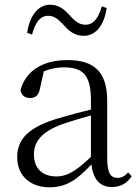

<svg xmlns="http://www.w3.org/2000/svg" viewBox="-20 -781 591 815"><path d="M95 -642 116 -634C130 -686 150 -714 185 -714C216 -714 233 -692 256 -669C275 -648 298 -629 335 -629C389 -629 422 -676 433 -747L412 -754C398 -704 377 -676 343 -676C314 -676 295 -694 273 -719C253 -741 229 -761 193 -761C140 -761 106 -712 95 -642ZM455 13C490 13 519 -2 539 -33L524 -49C508 -32 496 -26 479 -26C450 -26 435 -45 435 -111V-354C435 -476 379 -526 267 -526C160 -526 88 -479 67 -398C71 -377 85 -365 107 -365C130 -365 145 -376 150 -407L166 -478C195 -490 223 -495 250 -495C330 -495 366 -466 366 -354V-316C321 -305 272 -292 228 -279C100 -241 53 -190 53 -114C53 -31 113 14 190 14C262 14 307 -18 368 -83C375 -23 402 13 455 13ZM366 -115C300 -52 262 -32 220 -32C162 -32 124 -64 124 -126C124 -179 156 -221 242 -253C279 -266 323 -279 366 -291Z"/></svg>

Font: Noto Serif SC Light
Style: Regular
Weight: 300
Designer: Ryoko NISHIZUKA 西塚涼子 (kana & ideographs); Frank Grießhammer (Latin, Greek & Cyrillic); Wenlong ZHANG 张文龙 (bopomofo); San
Foundry: Adobe
Version: Version 2.001;hotconv 1.1.0;makeotfexe 2.6.0